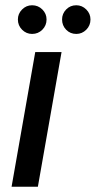

<svg xmlns="http://www.w3.org/2000/svg" viewBox="-20 -710 364 730"><path d="M24 0 114 -512H214L124 0ZM102 -581Q80 -581 64 -597Q48 -613 48 -636Q48 -658 64 -674Q80 -690 102 -690Q125 -690 141 -674Q157 -658 157 -636Q157 -613 141 -597Q125 -581 102 -581ZM270 -581Q247 -581 231.5 -597Q216 -613 216 -636Q216 -658 231.5 -674Q247 -690 270 -690Q292 -690 308 -674Q324 -658 324 -636Q324 -613 308 -597Q292 -581 270 -581Z"/></svg>

Font: DM Sans 12pt Medium
Style: Italic
Weight: 500
Italic angle: -10°
Version: Version 4.004;gftools[0.9.30]